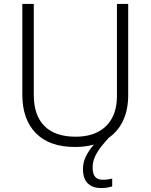

<svg xmlns="http://www.w3.org/2000/svg" viewBox="-20 -734 762 972"><path d="M449 114Q449 147 462 161.5Q475 176 500 176Q516 176 528 174Q540 172 548 170V210Q537 213 523.5 215.5Q510 218 492 218Q449 218 424.5 194.5Q400 171 400 121Q400 88 415 57.5Q430 27 453 1Q476 -25 501 -45L539 -46Q515 -20 494.5 5.5Q474 31 461.5 57.5Q449 84 449 114ZM629 -252Q629 -171 597.5 -112Q566 -53 505.5 -21.5Q445 10 359 10Q230 10 161.5 -60Q93 -130 93 -254V-714H151V-254Q151 -150 205 -96Q259 -42 362 -42Q430 -42 476.5 -66.5Q523 -91 547.5 -137Q572 -183 572 -248V-714H629Z"/></svg>

Font: Noto Sans Hebrew Light
Style: Regular
Weight: 300
Designer: Monotype Design Team
Foundry: Monotype Imaging Inc.
Version: Version 2.003